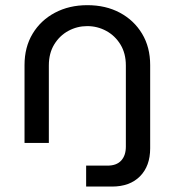

<svg xmlns="http://www.w3.org/2000/svg" viewBox="-20 -542 662 728"><path d="M306.6 165.4V86H387.6Q422 86 439.6 66.7Q457.2 47.4 457.2 14V-293.8Q457.2 -339.6 436.8 -373.1Q416.4 -406.6 382.9 -424.8Q349.4 -443 310.8 -443Q272.6 -443 239.3 -425Q206 -407 185.6 -373.5Q165.2 -340 165.2 -293.8V0H73V-295.4Q73 -363.2 103.7 -414.2Q134.4 -465.2 188.4 -493.8Q242.4 -522.4 311.2 -522.4Q381 -522.4 434.5 -493.8Q488 -465.2 518.7 -414.2Q549.4 -363.2 549.4 -295.4V20.4Q549.4 87.4 510.9 126.4Q472.4 165.4 404.4 165.4Z"/></svg>

Font: MuseoModerno Thin
Style: Regular
Weight: 100
Designer: Pablo Cosgaya, Héctor Gatti, Marcela Romero, and the Authors of The MuseoModerno Project.
Foundry: Omnibus-Type Team
Version: Version 1.003